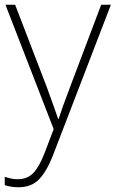

<svg xmlns="http://www.w3.org/2000/svg" viewBox="-23 -616 489 812"><path d="M0 -596H41L174 -250Q191 -204 203 -170Q215 -136 223 -113H225Q232 -135 244 -169Q256 -203 273 -247L405 -596H446L201 41Q175 108 142.5 142Q110 176 55 176Q25 176 -3 167V132Q11 136 23.5 139Q36 142 52 142Q92 142 117.5 116Q143 90 166 30L204 -70Z"/></svg>

Font: Noto Sans Malayalam UI ExtraLight
Style: Regular
Weight: 200
Designer: Jelle Bosma - Monotype Design Team
Foundry: Monotype Imaging Inc.
Version: Version 2.104; ttfautohint (v1.8.4.7-5d5b)